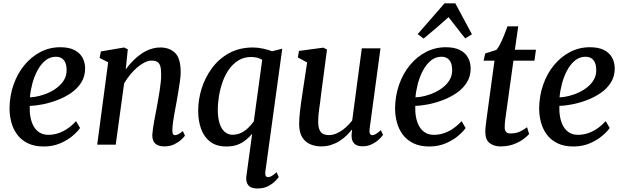

<svg xmlns="http://www.w3.org/2000/svg" viewBox="-20 -844 3638 1120"><path d="M447 -97.5Q433.5 -77 403.8 -51.8Q374 -26.5 331.2 -8Q288.5 10.5 235 10.5Q180.5 10.5 142 -8.5Q103.5 -27.5 80 -59.5Q56.5 -91.5 46 -131.2Q35.5 -171 35.5 -212.5Q36.5 -285.5 59 -350Q81.5 -414.5 121.8 -463.5Q162 -512.5 215.5 -540.5Q269 -568.5 331.5 -568.5Q381.5 -568.5 413.2 -552.5Q445 -536.5 460.5 -508.8Q476 -481 476.5 -446.5Q477 -399.5 454.5 -363.5Q432 -327.5 395 -302Q358 -276.5 314.2 -260Q270.5 -243.5 228 -235.2Q185.5 -227 153.5 -226.5Q152 -194 157.2 -163.8Q162.5 -133.5 175.2 -109.5Q188 -85.5 209.8 -71.5Q231.5 -57.5 262 -57.5Q294 -57.5 322.8 -67.8Q351.5 -78 377 -96Q402.5 -114 423.5 -137.5ZM306.5 -513Q271 -513 244 -490.5Q217 -468 198 -432Q179 -396 168.2 -354.8Q157.5 -313.5 154.5 -276Q180.5 -277 210.2 -284.5Q240 -292 268 -305.2Q296 -318.5 319.2 -337.8Q342.5 -357 356 -382Q369.5 -407 368.5 -437.5Q368 -475 351.8 -494Q335.5 -513 306.5 -513Z M713.5 -439Q732.5 -465.5 755.2 -488.8Q778 -512 803.8 -529.8Q829.5 -547.5 857.8 -557.2Q886 -567 915.5 -567Q969 -567 1001.5 -535.2Q1034 -503.5 1034 -422Q1034 -402 1029.8 -371Q1025.5 -340 1019.8 -307Q1014 -274 1009.5 -247Q1005 -221.5 999.5 -193Q994 -164.5 990 -136.8Q986 -109 985.5 -87Q985 -70 989 -62.8Q993 -55.5 1000 -55.5Q1009 -55.5 1020 -61Q1031 -66.5 1046.5 -79.5L1059 -52.5Q1055 -46 1039 -30.8Q1023 -15.5 997.8 -2.8Q972.5 10 939.5 10Q912.5 10 896.8 1.2Q881 -7.5 874.5 -22.5Q868 -37.5 868.5 -58Q869.5 -72.5 872 -91.8Q874.5 -111 878.5 -133Q882.5 -155 886.8 -177.2Q891 -199.5 895 -220Q898.5 -241 903 -265.2Q907.5 -289.5 911.2 -315Q915 -340.5 917.8 -365.2Q920.5 -390 920 -412Q920 -443 914.5 -459.8Q909 -476.5 896.8 -483.5Q884.5 -490.5 864 -490.5Q845 -490.5 823.5 -479.8Q802 -469 780.5 -450.8Q759 -432.5 739.2 -408.2Q719.5 -384 704 -357.5L655 0H547L611 -480.5L561 -506L568.5 -544L704 -567L725.5 -556.5Z M1527.5 160Q1526 173.5 1530 181.5Q1534 189.5 1545 189.5Q1553.5 189.5 1566 182Q1578.5 174.5 1593 160.5L1606 188.5Q1602 195 1586.5 211.2Q1571 227.5 1545 241.5Q1519 255.5 1481.5 255.5Q1443 255.5 1428 236Q1413 216.5 1417 185L1451 -63.5Q1433.5 -43 1412.5 -26.2Q1391.5 -9.5 1364.8 0.5Q1338 10.5 1300.5 10.5Q1242.5 10.5 1206.2 -17.2Q1170 -45 1153 -92.2Q1136 -139.5 1136 -198.5Q1136 -262 1156 -326.8Q1176 -391.5 1216.2 -446.2Q1256.5 -501 1316.5 -534Q1376.5 -567 1456.5 -567Q1484 -567 1515.2 -560.2Q1546.5 -553.5 1567 -545L1626.5 -560ZM1509.5 -495Q1495.5 -504 1478.8 -507.8Q1462 -511.5 1445 -511.5Q1403.5 -511.5 1371.8 -492.2Q1340 -473 1317 -441Q1294 -409 1279.5 -369Q1265 -329 1257.8 -286.2Q1250.5 -243.5 1250.5 -204Q1250.5 -157 1261 -124.2Q1271.5 -91.5 1290.8 -74.8Q1310 -58 1335.5 -58Q1364 -58 1387 -69.2Q1410 -80.5 1428.2 -98.5Q1446.5 -116.5 1460.5 -136Z M1853.5 10Q1820 10 1791 -2Q1762 -14 1743.8 -42Q1725.5 -70 1725 -119.5Q1725 -136.5 1726.5 -157.5Q1728 -178.5 1730.8 -201.8Q1733.5 -225 1736.8 -248.5Q1740 -272 1743.5 -294L1771.5 -479.5L1717.5 -509L1724 -547L1866 -566L1887.5 -555L1852.5 -290Q1850.5 -268.5 1847.5 -247.8Q1844.5 -227 1841.8 -207.5Q1839 -188 1837.5 -170Q1836 -152 1836 -136.5Q1836 -105 1843.5 -87.5Q1851 -70 1865 -63Q1879 -56 1899 -56Q1924 -56 1949.2 -68.5Q1974.5 -81 1996.5 -100.5Q2018.5 -120 2034.5 -141L2090.5 -562H2199.5L2136 -92Q2133.5 -73 2138.2 -64.2Q2143 -55.5 2151.5 -55.5Q2161 -55.5 2172.2 -62Q2183.5 -68.5 2201.5 -84.5L2214.5 -57.5Q2210 -50 2193.8 -33.8Q2177.5 -17.5 2152 -4Q2126.5 9.5 2094.5 9.5Q2062 9.5 2046.2 -7Q2030.5 -23.5 2031 -51Q2031 -53 2031 -57Q2031 -61 2031.5 -66Q2032 -71 2032.8 -76.5Q2033.5 -82 2034 -86.5L2032.5 -87.5Q2018 -69.5 2000 -52.2Q1982 -35 1959.8 -21Q1937.5 -7 1911 1.5Q1884.5 10 1853.5 10Z M2696 -97.5Q2682.5 -77 2652.8 -51.8Q2623 -26.5 2580.2 -8Q2537.5 10.5 2484 10.5Q2429.5 10.5 2391 -8.5Q2352.5 -27.5 2329 -59.5Q2305.5 -91.5 2295 -131.2Q2284.5 -171 2284.5 -212.5Q2285.5 -285.5 2308 -350Q2330.5 -414.5 2370.8 -463.5Q2411 -512.5 2464.5 -540.5Q2518 -568.5 2580.5 -568.5Q2630.5 -568.5 2662.2 -552.5Q2694 -536.5 2709.5 -508.8Q2725 -481 2725.5 -446.5Q2726 -399.5 2703.5 -363.5Q2681 -327.5 2644 -302Q2607 -276.5 2563.2 -260Q2519.5 -243.5 2477 -235.2Q2434.5 -227 2402.5 -226.5Q2401 -194 2406.2 -163.8Q2411.5 -133.5 2424.2 -109.5Q2437 -85.5 2458.8 -71.5Q2480.5 -57.5 2511 -57.5Q2543 -57.5 2571.8 -67.8Q2600.5 -78 2626 -96Q2651.5 -114 2672.5 -137.5ZM2555.5 -513Q2520 -513 2493 -490.5Q2466 -468 2447 -432Q2428 -396 2417.2 -354.8Q2406.5 -313.5 2403.5 -276Q2429.5 -277 2459.2 -284.5Q2489 -292 2517 -305.2Q2545 -318.5 2568.2 -337.8Q2591.5 -357 2605 -382Q2618.5 -407 2617.5 -437.5Q2617 -475 2600.8 -494Q2584.5 -513 2555.5 -513ZM2451 -619 2416.5 -645 2573 -824.5H2636L2733 -644L2694 -620Q2669 -650 2645.5 -681.2Q2622 -712.5 2596.5 -744Q2562 -712.5 2525 -680.8Q2488 -649 2451 -619Z M2931.5 -177.5Q2929 -160.5 2927.5 -148Q2926 -135.5 2925 -124.2Q2924 -113 2924 -100.5Q2924 -83.5 2932.2 -74.5Q2940.5 -65.5 2957 -65.5Q2990.5 -65.5 3014.5 -77.2Q3038.5 -89 3054.5 -102L3066.5 -62Q3054.5 -48 3031.5 -31.2Q3008.5 -14.5 2975.2 -2.2Q2942 10 2898.5 10Q2861 10 2836 -9.5Q2811 -29 2811 -74.5Q2811 -79.5 2811.2 -86Q2811.5 -92.5 2812.5 -102.5Q2813.5 -112.5 2815.2 -126.2Q2817 -140 2819.5 -160L2864.5 -490H2801L2810.5 -532L2875.5 -553Q2886.5 -564.5 2898.5 -588.8Q2910.5 -613 2921.5 -640.8Q2932.5 -668.5 2940.5 -690.5H3003L2983.5 -554H3106.5L3097.5 -490H2975Z M3536.5 -97.5Q3523 -77 3493.2 -51.8Q3463.5 -26.5 3420.8 -8Q3378 10.5 3324.5 10.5Q3270 10.5 3231.5 -8.5Q3193 -27.5 3169.5 -59.5Q3146 -91.5 3135.5 -131.2Q3125 -171 3125 -212.5Q3126 -285.5 3148.5 -350Q3171 -414.5 3211.2 -463.5Q3251.5 -512.5 3305 -540.5Q3358.5 -568.5 3421 -568.5Q3471 -568.5 3502.8 -552.5Q3534.5 -536.5 3550 -508.8Q3565.5 -481 3566 -446.5Q3566.5 -399.5 3544 -363.5Q3521.5 -327.5 3484.5 -302Q3447.5 -276.5 3403.8 -260Q3360 -243.5 3317.5 -235.2Q3275 -227 3243 -226.5Q3241.5 -194 3246.8 -163.8Q3252 -133.5 3264.8 -109.5Q3277.5 -85.5 3299.2 -71.5Q3321 -57.5 3351.5 -57.5Q3383.5 -57.5 3412.2 -67.8Q3441 -78 3466.5 -96Q3492 -114 3513 -137.5ZM3396 -513Q3360.5 -513 3333.5 -490.5Q3306.5 -468 3287.5 -432Q3268.5 -396 3257.8 -354.8Q3247 -313.5 3244 -276Q3270 -277 3299.8 -284.5Q3329.5 -292 3357.5 -305.2Q3385.5 -318.5 3408.8 -337.8Q3432 -357 3445.5 -382Q3459 -407 3458 -437.5Q3457.5 -475 3441.2 -494Q3425 -513 3396 -513Z"/></svg>

Font: Merriweather 20pt Medium
Style: Italic
Weight: 500
Italic angle: -7.8°
Version: Version 2.101